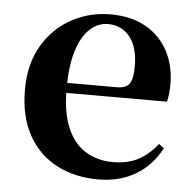

<svg xmlns="http://www.w3.org/2000/svg" viewBox="-45 -598 663 659"><g transform="rotate(5 286.0 -268.0)"><path d="M316.2 16.2Q235.8 16.2 173.2 -16.5Q110.6 -49.1 75.1 -113Q39.6 -176.9 39.6 -268.8Q39.6 -358.8 77.6 -422.2Q115.5 -485.7 177.2 -518.8Q238.9 -551.9 309.4 -551.9Q383.1 -551.9 433.5 -522.5Q483.8 -493.1 509.6 -443.2Q535.4 -393.3 535.4 -330.9Q535.4 -296.1 528.7 -270.2H98.1V-304.6H353.4Q385.5 -304.6 396.9 -322.2Q408.3 -339.8 408.3 -380.4Q408.3 -446.3 380.2 -482.2Q352.1 -518 304.1 -518Q270.7 -518 242.6 -492.9Q214.6 -467.8 198.1 -416Q181.7 -364.1 181.7 -282.7Q181.7 -200.5 204.9 -148.2Q228 -95.8 268.8 -71.7Q309.5 -47.5 361.4 -47.5Q414.4 -47.5 450.9 -67.7Q487.3 -87.9 514.2 -123.2L532.1 -109.9Q500.6 -49.8 445.7 -16.8Q390.7 16.2 316.2 16.2Z"/></g></svg>

Font: Early Summer Mincho VF
Style: Regular
Weight: 250
Designer: GuiWonder
Version: Version 1.002